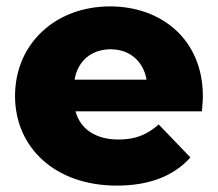

<svg xmlns="http://www.w3.org/2000/svg" viewBox="-20 -571 681 600"><path d="M213 -322C223 -381 266 -417 326 -417C385 -417 428 -380 438 -322ZM345 9C447 9 523 -21 575 -79L476 -182C439 -150 404 -135 350 -135C280 -135 231 -167 216 -223H611C612 -238 614 -256 614 -270C614 -448 484 -551 324 -551C154 -551 27 -435 27 -271C27 -110 152 9 345 9Z"/></svg>

Font: Montserrat-Alt1 ExtBd
Style: Regular
Weight: 800
Designer: Differentunic
Foundry: Differentunic
Version: Version 7.222